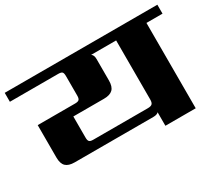

<svg xmlns="http://www.w3.org/2000/svg" viewBox="-135 -859 1238 1097"><g transform="rotate(-30 483.5 -311.0)"><path d="M681 -173V-563H516Q531 -554 531 -527V-385Q531 -345 512.5 -327Q494 -309 454 -309H252V-169Q252 -151 258.5 -144Q265 -137 284 -137H644Q665 -137 673 -145Q681 -153 681 -173ZM987 -622V-563H881V0H681V-89Q671 -78 647 -78H128Q88 -78 69.5 -96Q51 -114 51 -154V-368H298Q317 -368 324 -375Q331 -382 331 -401V-530Q331 -550 324.5 -556.5Q318 -563 298 -563H-20V-622Z"/></g></svg>

Font: Sarpanch ExtraBold
Style: Regular
Weight: 800
Designer: Manushi Parikh (Devanagari and Latin), Jyotish Sonowal (Devanagari)
Foundry: Indian Type Foundry
Version: Version 2.004;PS 1.0;hotconv 1.0.78;makeotf.lib2.5.61930; tt